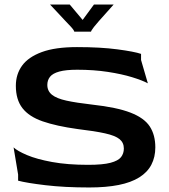

<svg xmlns="http://www.w3.org/2000/svg" viewBox="-20 -818 746 848"><path d="M374 10Q265 10 181 0Q97 -10 60 -20V-47L40 -167Q57 -151 99.5 -133Q142 -115 210 -102.5Q278 -90 369 -90Q434 -90 468 -99Q502 -108 514.5 -124Q527 -140 527 -162Q527 -188 508 -203.5Q489 -219 444 -229Q399 -239 323 -248Q229 -261 168.5 -282Q108 -303 79 -340.5Q50 -378 50 -439Q50 -490 77.5 -528Q105 -566 164.5 -588Q224 -610 320 -610Q424 -610 499 -600Q574 -590 603 -580V-553L633 -450Q609 -463 563.5 -477Q518 -491 456 -500.5Q394 -510 321 -510Q271 -510 242 -502Q213 -494 201 -479Q189 -464 189 -443Q189 -416 209.5 -399.5Q230 -383 273.5 -373.5Q317 -364 387 -356Q496 -344 556.5 -320.5Q617 -297 641.5 -259.5Q666 -222 666 -167Q666 -124 648.5 -90.5Q631 -57 595 -34.5Q559 -12 504 -1Q449 10 374 10ZM201 -798Q215 -784 232 -765Q249 -746 266 -728.5Q283 -711 294 -699Q302 -690 305 -685Q308 -680 308 -678H382Q382 -682 395 -699Q401 -707 416 -724Q431 -741 449 -761Q467 -781 482 -798H395L345 -730L288 -798Z"/></svg>

Font: Red Rose SemiBold
Style: Regular
Weight: 600
Designer: Jaikishan Patel
Version: Version 2.000